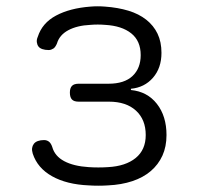

<svg xmlns="http://www.w3.org/2000/svg" viewBox="-20 -580 640 610"><path d="M100 -463Q114 -507 158 -530.5Q202 -554 267 -559Q279 -560 290.5 -560Q302 -560 314 -559Q355 -556 388 -546Q421 -536 444.5 -517.5Q468 -499 480.5 -473Q493 -447 493 -412Q493 -364 466 -333Q439 -302 396 -298V-294Q448 -289 478.5 -250Q509 -211 509 -151Q509 -114 496 -85.5Q483 -57 459 -36.5Q435 -16 400.5 -4.5Q366 7 323 9Q308 10 292.5 10Q277 10 262 9Q192 6 145.5 -20Q99 -46 84 -92Q81 -102 82 -109.5Q83 -117 87.5 -123Q92 -129 100.5 -132Q109 -135 120 -135Q125 -135 129 -133.5Q133 -132 136 -129.5Q139 -127 141.5 -123Q144 -119 146 -113Q154 -84 184 -68Q214 -52 262 -49Q277 -48 292.5 -48Q308 -48 323 -49Q379 -52 411 -78Q443 -104 443 -151Q443 -200 412 -228.5Q381 -257 326 -257H230Q215 -257 208.5 -264Q202 -271 202 -286Q202 -300 208.5 -307Q215 -314 230 -314H325Q375 -314 401 -338.5Q427 -363 427 -405Q427 -450 397 -474Q367 -498 314 -501Q302 -502 290.5 -502Q279 -502 267 -501Q225 -499 197 -484Q169 -469 161 -442Q159 -437 156 -432.5Q153 -428 150 -426Q147 -424 143 -422.5Q139 -421 135 -421Q123 -421 114.5 -424Q106 -427 102 -432.5Q98 -438 97 -446Q96 -454 100 -463Z"/></svg>

Font: Maple Mono ExtraLight
Style: Regular
Weight: 275
Monospace: yes
Designer: subframe7536
Version: Version 7.000